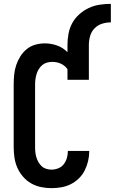

<svg xmlns="http://www.w3.org/2000/svg" viewBox="-20 -968 595 996"><path d="M247 8Q220 8 193 2.5Q166 -3 142 -16.5Q118 -30 99.5 -51.5Q81 -73 70 -98Q59 -123 55 -150.5Q51 -178 51 -205V-530Q51 -555 53.5 -580.5Q56 -606 64 -630Q72 -654 85.5 -675.5Q99 -697 118.5 -713Q138 -729 162.5 -736Q187 -743 213 -743Q245 -743 276 -732Q307 -721 330 -697V-735Q330 -764 335.5 -793.5Q341 -823 355 -848.5Q369 -874 391.5 -894Q414 -914 440.5 -926.5Q467 -939 496.5 -943.5Q526 -948 555 -948V-852Q532 -852 509.5 -845Q487 -838 470.5 -821Q454 -804 447.5 -781Q441 -758 441 -735V-554H330V-609Q317 -628 296 -637.5Q275 -647 252 -647Q238 -647 224.5 -643.5Q211 -640 200 -631Q189 -622 181.5 -610Q174 -598 170 -585Q166 -572 164 -558Q162 -544 162 -530V-205Q162 -191 163.5 -177.5Q165 -164 169 -151Q173 -138 180 -126Q187 -114 197 -105Q207 -96 220.5 -92Q234 -88 247 -88Q265 -88 282.5 -95Q300 -102 311 -116.5Q322 -131 327 -148.5Q332 -166 332 -184Q332 -184 332 -184Q332 -184 332 -185H443Q443 -184 443 -184Q443 -184 443 -184Q443 -158 437 -132.5Q431 -107 419.5 -84Q408 -61 389 -42.5Q370 -24 347 -12.5Q324 -1 298.5 3.5Q273 8 247 8Z"/></svg>

Font: Zed Mono
Style: Bold
Weight: 700
Monospace: yes
Designer: Belleve Invis
Foundry: Belleve Invis
Version: Version 1.0.0; ttfautohint (v1.8.4)